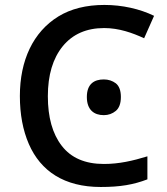

<svg xmlns="http://www.w3.org/2000/svg" viewBox="-20 -744 673 774"><path d="M399.9 -630.9C460 -630.9 514.2 -611.3 561 -589.8L601.1 -680.2C543.9 -708 473.1 -724.1 400.9 -724.1C327.6 -724.1 265.6 -708.5 215.3 -677.7C113.8 -615.2 60.1 -501 60.1 -356.9C60.1 -283.2 72.3 -218.8 96.2 -163.6C144 -53.7 239.3 9.8 386.2 9.8C464.4 9.8 518.1 0.5 574.2 -21V-113.8C515.1 -95.7 460 -83 398.9 -83C323.2 -83 266.6 -107.4 229 -156.2C191.4 -204.6 172.9 -271.5 172.9 -356C172.9 -441.4 192.9 -508.3 232.9 -557.6C272.9 -606.4 328.6 -630.9 399.9 -630.9ZM330.1 -353C330.1 -300.8 359.4 -279.8 398.4 -279.8C417 -279.8 433.1 -285.6 446.8 -296.9C460.4 -308.1 467.3 -327.1 467.3 -353C467.3 -378.9 460.4 -397.5 446.8 -408.2C433.1 -418.5 417 -423.8 398.4 -423.8C359.4 -423.8 330.1 -405.3 330.1 -353Z"/></svg>

Font: Noto Reveo Sans
Style: Regular
Weight: 500
Designer: Monotype Design Team
Foundry: Monotype Imaging Inc.
Version: Version 2.007